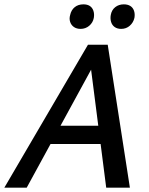

<svg xmlns="http://www.w3.org/2000/svg" viewBox="-32 -864 688 884"><path d="M457 0 380 -601H419L91 0H-12L373 -658H464L566 0ZM142 -201 189 -285H461L485 -201ZM339 -731Q321 -731 308.5 -739.5Q296 -748 291 -763Q286 -778 291 -795Q296 -818 312 -831Q328 -844 352 -844Q370 -844 381.5 -836.5Q393 -829 398 -814.5Q403 -800 400 -782Q396 -760 379 -745.5Q362 -731 339 -731ZM526 -731Q508 -731 496 -739.5Q484 -748 479.5 -763Q475 -778 478 -795Q482 -818 498.5 -831Q515 -844 538 -844Q556 -844 568 -836.5Q580 -829 585 -814.5Q590 -800 587 -782Q582 -760 565.5 -745.5Q549 -731 526 -731Z"/></svg>

Font: Ysabeau Infant SemiBold
Style: Italic
Weight: 600
Italic angle: -12°
Designer: Christian Thalmann (Catharsis Fonts)
Version: Version 2.002; featfreeze: ss01,ss02,lnum